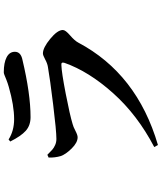

<svg xmlns="http://www.w3.org/2000/svg" viewBox="62 -878 875 1040"><g transform="rotate(-90 500.0 -358.5)"><path d="M174 -468Q165 -499 166 -533L181 -540Q199 -522 208.5 -513.5Q218 -505 233.5 -498Q249 -491 267 -491Q310 -491 452.5 -508.5Q595 -526 657 -537Q676 -540 698 -552Q720 -564 730 -564Q761 -564 809 -524.5Q857 -485 857 -456Q857 -442 828 -417Q799 -392 789 -373Q620 -54 234 59L223 39Q397 -52 515 -184Q633 -316 679 -447Q682 -457 679 -461Q676 -465 667 -464Q628 -463 512 -440.5Q396 -418 347 -403Q334 -400 311 -388Q288 -376 276 -376Q247 -376 215 -408.5Q183 -441 174 -468ZM739 -716Q739 -684 696 -675Q511 -631 385 -631Q340 -631 311 -657Q282 -683 253 -741L264 -750Q311 -720 374 -720Q448 -720 549 -749Q570 -755 587.5 -762Q605 -769 613.5 -772.5Q622 -776 628 -776Q680 -776 709.5 -760.5Q739 -745 739 -716Z"/></g></svg>

Font: Swei Spring CJKtc
Style: Bold
Weight: 700
Version: Version 1.021